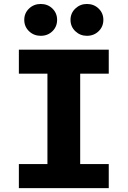

<svg xmlns="http://www.w3.org/2000/svg" viewBox="-20 -966 655 986"><path d="M538.5 -710.8V-587.7H391.8V-123.6H538.5V0H76.9V-123.6H223.6V-587.7H76.9V-710.8ZM189.2 -782.1Q153.8 -782.1 129.2 -805.6Q104.6 -829.2 104.6 -864.1Q104.6 -898.5 129.2 -922.1Q153.8 -945.6 189.2 -945.6Q225.1 -945.6 249.2 -922.1Q273.3 -898.5 273.3 -864.1Q273.3 -829.2 249.2 -805.6Q225.1 -782.1 189.2 -782.1ZM426.2 -782.1Q391.8 -782.1 366.9 -805.6Q342.1 -829.2 342.1 -864.1Q342.1 -898.5 366.9 -922.1Q391.8 -945.6 426.2 -945.6Q462.1 -945.6 486.4 -922.1Q510.8 -898.5 510.8 -864.1Q510.8 -829.2 486.4 -805.6Q462.1 -782.1 426.2 -782.1Z"/></svg>

Font: FiraCode Nerd Font Mono
Style: Bold
Weight: 700
Monospace: yes
Designer: Carrois Corporate, Edenspiekermann AG, Nikita Prokopov
Foundry: Carrois Corporate, Edenspiekermann AG, Nikita Prokopov
Version: Version 6.002;Nerd Fonts 3.3.0